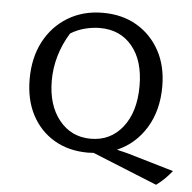

<svg xmlns="http://www.w3.org/2000/svg" viewBox="-48 -580 737 736"><g transform="rotate(5 320.0 -212.5)"><path d="M308 7Q234 7 178.5 -25.5Q123 -58 92 -116.5Q61 -175 61 -255Q61 -337 93.5 -399Q126 -461 184.5 -496.5Q243 -532 319 -532Q394 -532 450 -499Q506 -466 538 -407.5Q570 -349 570 -270Q570 -178 529 -111Q488 -44 418 -14Q455 -6 503 9L639 49Q626 65 612 79Q598 93 579 107L330 6Q319 7 308 7ZM314 -47Q390 -47 436.5 -106Q483 -165 483 -265Q483 -362 437 -417.5Q391 -473 313 -473Q285 -473 255.5 -465.5Q226 -458 200 -442Q173 -398 159.5 -351.5Q146 -305 146 -257Q146 -162 192.5 -104.5Q239 -47 314 -47Z"/></g></svg>

Font: Piazzolla SC
Style: Regular
Weight: 400
Designer: Juan Pablo del Peral
Foundry: Huerta Tipografica
Version: Version 1.330